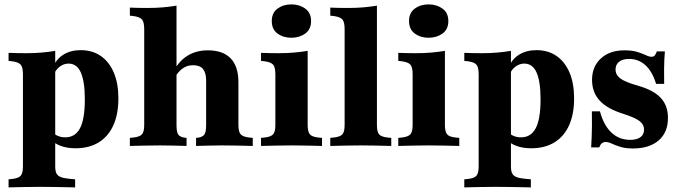

<svg xmlns="http://www.w3.org/2000/svg" viewBox="-20 -656 3059 863"><path d="M155.6 183.9Q119.4 183.9 87.1 184.7Q54.8 185.5 18.5 186.3V150L34.7 148.4Q63.7 145.2 73.4 133.5Q83.1 121.8 83.1 91.9V-209.7H228.2V91.9Q228.2 112.1 233.5 123Q238.7 133.9 252.4 139.5Q266.1 145.2 291.9 147.6L317.7 150V186.3Q288.7 185.5 262.5 185.1Q236.3 184.7 210.1 184.3Q183.9 183.9 155.6 183.9ZM342.7 -430.6Q395.2 -430.6 433.1 -404.4Q471 -378.2 491.5 -329.8Q512.1 -281.5 512.1 -213.7Q512.1 -142.7 489.5 -92.7Q466.9 -42.7 423.8 -16.1Q380.6 10.5 319.4 10.5Q282.3 10.5 253.6 0Q225 -10.5 208.9 -29L214.5 -62.9Q225 -51.6 239.9 -45.2Q254.8 -38.7 273.4 -38.7Q318.5 -38.7 339.9 -80.2Q361.3 -121.8 361.3 -208.9Q361.3 -289.5 343.5 -329.8Q325.8 -370.2 287.9 -370.2Q267.7 -370.2 249.6 -357.3Q231.5 -344.4 221 -319.4L214.5 -346.8Q231.5 -389.5 264.5 -410.1Q297.6 -430.6 342.7 -430.6ZM83.1 -209.7V-321.8Q83.1 -353.2 73.4 -364.9Q63.7 -376.6 34.7 -380.6L18.5 -382.3V-418.5Q38.7 -417.7 56.5 -417.3Q74.2 -416.9 97.6 -416.9Q136.3 -416.9 167.7 -419.8Q199.2 -422.6 228.2 -427.4V-418.5V-209.7Z M700.8 -2.4Q664.5 -2.4 632.3 -1.6Q600 -0.8 563.7 0V-36.3L579.8 -37.9Q608.9 -41.1 618.5 -52.8Q628.2 -64.5 628.2 -94.4V-209.7H773.4V-94.4Q773.4 -62.9 781 -51.6Q788.7 -40.3 809.7 -37.1L818.5 -36.3V0Q786.3 -0.8 759.3 -1.6Q732.3 -2.4 700.8 -2.4ZM906.5 -209.7V-294.4Q906.5 -329 892.3 -346Q878.2 -362.9 846.8 -362.9Q816.9 -362.9 793.1 -342.3Q769.4 -321.8 749.2 -275.8L737.9 -287.1Q766.9 -364.5 810.5 -397.2Q854 -429.8 913.7 -429.8Q982.3 -429.8 1016.9 -393.5Q1051.6 -357.3 1051.6 -286.3V-209.7ZM979 -2.4Q948.4 -2.4 921 -1.6Q893.5 -0.8 861.3 0V-36.3L870.2 -37.1Q891.1 -40.3 898.8 -51.6Q906.5 -62.9 906.5 -94.4V-209.7H1051.6V-94.4Q1051.6 -64.5 1061.3 -52.8Q1071 -41.1 1100 -37.9L1116.1 -36.3V0Q1079.8 -0.8 1048 -1.6Q1016.1 -2.4 979 -2.4ZM628.2 -209.7V-525Q628.2 -556.5 618.5 -568.1Q608.9 -579.8 579.8 -583.9L563.7 -585.5V-621.8Q583.9 -621 601.6 -620.6Q619.4 -620.2 642.7 -620.2Q681.5 -620.2 712.9 -623Q744.4 -625.8 773.4 -630.6V-621.8V-209.7Z M1217.7 -209.7V-321.8Q1217.7 -353.2 1208.1 -364.9Q1198.4 -376.6 1169.4 -380.6L1153.2 -382.3V-418.5Q1173.4 -417.7 1191.1 -417.3Q1208.9 -416.9 1232.3 -416.9Q1271 -416.9 1302.4 -419.8Q1333.9 -422.6 1362.9 -427.4V-418.5V-209.7ZM1290.3 -2.4Q1254 -2.4 1221.8 -1.6Q1189.5 -0.8 1153.2 0V-36.3L1169.4 -37.9Q1198.4 -41.1 1208.1 -52.8Q1217.7 -64.5 1217.7 -94.4V-209.7H1362.9V-94.4Q1362.9 -64.5 1372.2 -52.8Q1381.5 -41.1 1410.5 -37.9L1427.4 -36.3V0Q1390.3 -0.8 1358.5 -1.6Q1326.6 -2.4 1290.3 -2.4ZM1289.5 -486.3Q1253.2 -486.3 1227.4 -505.2Q1201.6 -524.2 1201.6 -561.3Q1201.6 -598.4 1227.4 -617.3Q1253.2 -636.3 1289.5 -636.3Q1325.8 -636.3 1352 -617.3Q1378.2 -598.4 1378.2 -561.3Q1378.2 -524.2 1352 -505.2Q1325.8 -486.3 1289.5 -486.3Z M1601.6 -2.4Q1565.3 -2.4 1533.1 -1.6Q1500.8 -0.8 1464.5 0V-36.3L1480.6 -37.9Q1509.7 -41.1 1519.4 -52.8Q1529 -64.5 1529 -94.4V-209.7H1674.2V-94.4Q1674.2 -64.5 1683.5 -52.8Q1692.7 -41.1 1721.8 -37.9L1738.7 -36.3V0Q1701.6 -0.8 1669.8 -1.6Q1637.9 -2.4 1601.6 -2.4ZM1529 -209.7V-525Q1529 -556.5 1519.4 -568.1Q1509.7 -579.8 1480.6 -583.9L1464.5 -585.5V-621.8Q1484.7 -621 1502.4 -620.6Q1520.2 -620.2 1543.5 -620.2Q1582.3 -620.2 1613.7 -623Q1645.2 -625.8 1674.2 -630.6V-621.8V-209.7Z M1834.7 -209.7V-321.8Q1834.7 -353.2 1825 -364.9Q1815.3 -376.6 1786.3 -380.6L1770.2 -382.3V-418.5Q1790.3 -417.7 1808.1 -417.3Q1825.8 -416.9 1849.2 -416.9Q1887.9 -416.9 1919.4 -419.8Q1950.8 -422.6 1979.8 -427.4V-418.5V-209.7ZM1907.3 -2.4Q1871 -2.4 1838.7 -1.6Q1806.5 -0.8 1770.2 0V-36.3L1786.3 -37.9Q1815.3 -41.1 1825 -52.8Q1834.7 -64.5 1834.7 -94.4V-209.7H1979.8V-94.4Q1979.8 -64.5 1989.1 -52.8Q1998.4 -41.1 2027.4 -37.9L2044.4 -36.3V0Q2007.3 -0.8 1975.4 -1.6Q1943.5 -2.4 1907.3 -2.4ZM1906.5 -486.3Q1870.2 -486.3 1844.4 -505.2Q1818.5 -524.2 1818.5 -561.3Q1818.5 -598.4 1844.4 -617.3Q1870.2 -636.3 1906.5 -636.3Q1942.7 -636.3 1969 -617.3Q1995.2 -598.4 1995.2 -561.3Q1995.2 -524.2 1969 -505.2Q1942.7 -486.3 1906.5 -486.3Z M2204 183.9Q2167.7 183.9 2135.5 184.7Q2103.2 185.5 2066.9 186.3V150L2083.1 148.4Q2112.1 145.2 2121.8 133.5Q2131.5 121.8 2131.5 91.9V-209.7H2276.6V91.9Q2276.6 112.1 2281.9 123Q2287.1 133.9 2300.8 139.5Q2314.5 145.2 2340.3 147.6L2366.1 150V186.3Q2337.1 185.5 2310.9 185.1Q2284.7 184.7 2258.5 184.3Q2232.3 183.9 2204 183.9ZM2391.1 -430.6Q2443.5 -430.6 2481.5 -404.4Q2519.4 -378.2 2539.9 -329.8Q2560.5 -281.5 2560.5 -213.7Q2560.5 -142.7 2537.9 -92.7Q2515.3 -42.7 2472.2 -16.1Q2429 10.5 2367.7 10.5Q2330.6 10.5 2302 0Q2273.4 -10.5 2257.3 -29L2262.9 -62.9Q2273.4 -51.6 2288.3 -45.2Q2303.2 -38.7 2321.8 -38.7Q2366.9 -38.7 2388.3 -80.2Q2409.7 -121.8 2409.7 -208.9Q2409.7 -289.5 2391.9 -329.8Q2374.2 -370.2 2336.3 -370.2Q2316.1 -370.2 2298 -357.3Q2279.8 -344.4 2269.4 -319.4L2262.9 -346.8Q2279.8 -389.5 2312.9 -410.1Q2346 -430.6 2391.1 -430.6ZM2131.5 -209.7V-321.8Q2131.5 -353.2 2121.8 -364.9Q2112.1 -376.6 2083.1 -380.6L2066.9 -382.3V-418.5Q2087.1 -417.7 2104.8 -417.3Q2122.6 -416.9 2146 -416.9Q2184.7 -416.9 2216.1 -419.8Q2247.6 -422.6 2276.6 -427.4V-418.5V-209.7Z M2825.8 11.3Q2791.1 11.3 2768.1 4Q2745.2 -3.2 2729.8 -10.5Q2714.5 -17.7 2701.6 -17.7Q2682.3 -17.7 2673.4 6.5H2637.1Q2638.7 -17.7 2639.5 -40.7Q2640.3 -63.7 2640.7 -91.5Q2641.1 -119.4 2640.3 -155.6H2676.6Q2693.5 -92.7 2728.2 -60.1Q2762.9 -27.4 2812.9 -27.4Q2842.7 -27.4 2858.9 -39.5Q2875 -51.6 2875 -73.4Q2875 -96 2854.8 -111.7Q2834.7 -127.4 2781.5 -144.4Q2708.9 -166.9 2675 -204.4Q2641.1 -241.9 2641.1 -296.8Q2641.1 -356.5 2680.6 -393.1Q2720.2 -429.8 2787.1 -429.8Q2820.2 -429.8 2843.1 -423Q2866.1 -416.1 2881.9 -408.5Q2897.6 -400.8 2908.9 -400.8Q2917.7 -400.8 2923 -406.9Q2928.2 -412.9 2932.3 -425H2968.5Q2966.9 -408.1 2966.1 -389.5Q2965.3 -371 2964.9 -344.8Q2964.5 -318.5 2965.3 -279H2929Q2912.1 -334.7 2881 -362.9Q2850 -391.1 2808.1 -391.1Q2779 -391.1 2762.9 -378.6Q2746.8 -366.1 2746.8 -343.5Q2746.8 -319.4 2768.5 -303.2Q2790.3 -287.1 2846.8 -271Q2916.1 -251.6 2949.2 -216.9Q2982.3 -182.3 2982.3 -125.8Q2982.3 -60.5 2940.3 -24.6Q2898.4 11.3 2825.8 11.3Z"/></svg>

Font: Playfair 9pt Black
Style: Regular
Weight: 900
Designer: Claus Eggers Sørensen
Foundry: Claus Eggers Sørensen
Version: Version 2.203